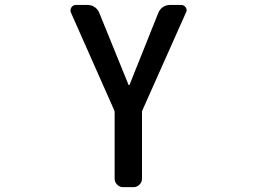

<svg xmlns="http://www.w3.org/2000/svg" viewBox="-20 -565 1040 781"><path d="M502.9 -219.7Q503.9 -218.8 504.9 -218.8Q505.9 -218.8 506.8 -219.7L624 -512.7Q629.9 -527.3 642.6 -536.1Q655.3 -544.9 671.9 -544.9H716.8Q728.5 -544.9 735.4 -535.2Q739.3 -529.3 739.3 -522.5Q739.3 -518.6 736.3 -513.7L559.6 -117.2Q557.6 -113.3 557.6 -109.4V162.1Q557.6 175.8 547.4 186Q537.1 196.3 523.4 196.3H480.5Q466.8 196.3 456.5 186Q446.3 175.8 446.3 162.1V-109.4Q446.3 -113.3 444.3 -117.2L268.6 -513.7Q266.6 -517.6 266.6 -522.5Q266.6 -528.3 270.5 -535.2Q277.3 -544.9 289.1 -544.9H335.9Q352.5 -544.9 365.2 -536.1Q377.9 -527.3 383.8 -512.7Z"/></svg>

Font: Gen Jyuu Gothic L Monospace Medium
Style: Regular
Weight: 500
Designer: [Source Han Sans]
Ryoko NISHIZUKA  (kana & ideographs); Paul D. Hunt (Latin, Greek & Cyrillic); Wenlong ZHANG  (bopomofo
Version: Version 1.002.20150607